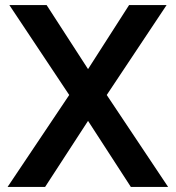

<svg xmlns="http://www.w3.org/2000/svg" viewBox="-20 -740 696 760"><path d="M158.5 0 328.5 -261.5 498 0H645.5L402.5 -364L639.5 -720H491L328.5 -466.5L164.5 -720H17L254 -364L10 0Z"/></svg>

Font: Hauora
Style: Bold
Weight: 700
Designer: Wayne Shih
Foundry: WCYS
Version: Version 1.001;hotconv 1.0.109;makeotfexe 2.5.65596